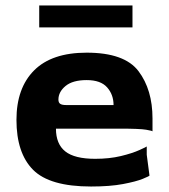

<svg xmlns="http://www.w3.org/2000/svg" viewBox="-20 -670 616 700"><path d="M536 -238V-191Q536 -193 513 -197Q490 -201 416 -201H184Q184 -145 218 -118Q252 -91 327 -91Q379 -91 420.5 -101Q462 -111 488.5 -123Q515 -135 515 -136V-106L525 -30Q525 -28 500.5 -18Q476 -8 428.5 1Q381 10 312 10Q161 10 100.5 -51Q40 -112 40 -233Q40 -349 104.5 -413.5Q169 -478 296 -478Q434 -478 485 -410.5Q536 -343 536 -238ZM369 -287H394Q394 -325 370.5 -351.5Q347 -378 296 -378Q245 -378 219 -356.5Q193 -335 193 -307Q193 -296 199.5 -291.5Q206 -287 221 -287ZM463 -650V-570H123V-650Z"/></svg>

Font: Red Rose Bold
Style: Regular
Weight: 700
Designer: jaikishan Patel
Version: Version 1.000